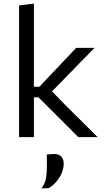

<svg xmlns="http://www.w3.org/2000/svg" viewBox="-20 -762 582 1067"><path d="M415 0Q381.5 -34 347.2 -68Q313 -102 279.5 -135.5L194 -221H159V-280H199L271 -356.5Q304 -391 337.5 -426.2Q371 -461.5 403.5 -496H505.5Q462.5 -452.5 420 -409Q377.5 -365.5 335.5 -322L251 -236L248 -276L346 -175Q390.5 -131 434.8 -87.2Q479 -43.5 522.5 0ZM86 0Q86 -55.5 86 -106.5Q86 -157.5 86 -219V-493.5Q86 -556.5 86 -616Q86 -675.5 86 -732L168.5 -742Q168.5 -682.5 168.5 -621.2Q168.5 -560 168.5 -493.5V-206Q168.5 -150 168.5 -101.5Q168.5 -53 168.5 0ZM210.5 285Q230.5 256.5 235.5 229.5Q240.5 202.5 240.5 162.5Q240.5 146 240.5 129.5Q240.5 113 240.5 96.5L282 93.5Q308 94.5 321 109Q334 123.5 334 146Q334 172 323.8 197.8Q313.5 223.5 294.8 245.8Q276 268 250.5 283.5Z"/></svg>

Font: Commissioner Thin
Style: Regular
Weight: 400
Version: Version 1.000